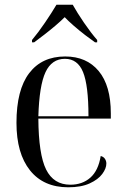

<svg xmlns="http://www.w3.org/2000/svg" viewBox="-20 -786 537 816"><path d="M270 10Q165 10 107.5 -62Q50 -134 50 -264Q50 -404 104 -475Q158 -546 257 -546Q348 -546 399.5 -484Q451 -422 451 -304V-282H143Q144 -130 176 -65.5Q208 -1 279 -1Q330 -1 364 -31Q398 -61 408 -123Q420 -120 426 -111Q432 -102 432 -91Q432 -70 414.5 -46.5Q397 -23 361 -6.5Q325 10 270 10ZM356 -292Q356 -423 333 -479.5Q310 -536 256 -536Q200 -536 173.5 -479.5Q147 -423 143 -292ZM116 -616Q142 -647 171 -689.5Q200 -732 220 -766H289Q308 -732 337 -689.5Q366 -647 393 -616V-606H384Q368 -617 342.5 -636.5Q317 -656 293 -677Q269 -698 255 -713Q238 -696 215 -676.5Q192 -657 168 -638.5Q144 -620 125 -606H116Z"/></svg>

Font: Noto Serif Display SemiCondensed
Style: Regular
Weight: 400
Width: 4
Designer: Monotype Design Team
Foundry: Monotype Imaging Inc.
Version: Version 2.009